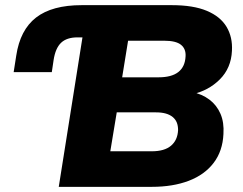

<svg xmlns="http://www.w3.org/2000/svg" viewBox="-20 -725 943 745"><path d="M208 0 300 -580H281Q239 -580 217 -559Q195 -538 188 -492L181 -445H33L43 -509Q58 -609 120 -657Q182 -705 297 -705H647Q730 -705 782.5 -683Q835 -661 859 -621Q883 -581 880 -528Q877 -461 833 -417Q789 -373 725 -359V-368Q764 -360 792.5 -338.5Q821 -317 835.5 -283.5Q850 -250 847 -205Q844 -139 809 -93Q774 -47 712.5 -23.5Q651 0 569 0ZM408 -138H569Q618 -138 643.5 -159.5Q669 -181 671 -220Q671 -237 666 -249.5Q661 -262 650 -271Q639 -280 623 -284.5Q607 -289 585 -289H433ZM454 -425H595Q646 -425 672 -445.5Q698 -466 700 -506Q702 -535 682.5 -551Q663 -567 617 -567H477Z"/></svg>

Font: Nunito Sans 10pt Black
Style: Italic
Weight: 900
Italic angle: -9°
Designer: Vernon Adams
Foundry: Vernon Adams
Version: Version 3.101;gftools[0.9.27]